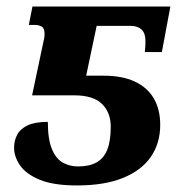

<svg xmlns="http://www.w3.org/2000/svg" viewBox="-20 -556 547 586"><path d="M215 10Q143 10 101 -7.5Q59 -25 41 -51.5Q23 -78 23 -105Q23 -126 32 -144Q41 -162 63.5 -173Q86 -184 126 -184Q126 -131 138.5 -101Q151 -71 172 -59.5Q193 -48 218 -48Q253 -48 275 -60.5Q297 -73 307.5 -99.5Q318 -126 318 -169Q318 -213 291 -239Q264 -265 207 -265H78L113 -431Q115 -438 115.5 -443.5Q116 -449 116 -453Q116 -470 107 -475Q98 -480 85 -480H68L79 -536H500L474 -397H422Q423 -406 423.5 -414Q424 -422 424 -429Q424 -455 412 -466Q400 -477 379 -477H275L243 -325H296Q353 -325 391.5 -307Q430 -289 449.5 -255.5Q469 -222 469 -175Q469 -119 440.5 -77.5Q412 -36 355.5 -13Q299 10 215 10Z"/></svg>

Font: Noto Serif
Style: Italic
Weight: 400
Italic angle: -12°
Designer: Monotype Design Team
Foundry: Monotype Imaging Inc.
Version: Version 2.013